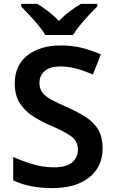

<svg xmlns="http://www.w3.org/2000/svg" viewBox="-20 -958 590 988"><path d="M508 -195Q508 -100 439 -45Q370 10 248 10Q130 10 48 -30V-150Q93 -130 147 -113.5Q201 -97 257 -97Q321 -97 351 -122Q381 -147 381 -188Q381 -233 343 -259Q305 -285 232 -316Q188 -335 148 -361Q108 -387 82 -427Q56 -467 56 -529Q56 -621 120.5 -672.5Q185 -724 293 -724Q350 -724 399.5 -712Q449 -700 499 -678L458 -575Q413 -594 372.5 -605Q332 -616 289 -616Q237 -616 210 -592.5Q183 -569 183 -532Q183 -502 198 -482Q213 -462 244.5 -445Q276 -428 326 -406Q383 -381 424 -354Q465 -327 486.5 -289Q508 -251 508 -195ZM213 -778Q200 -801 177.5 -828Q155 -855 131 -880.5Q107 -906 89 -925V-938H173Q200 -921 229 -899Q258 -877 283 -850Q309 -877 339 -899.5Q369 -922 396 -938H481V-925Q462 -907 438 -881Q414 -855 391.5 -828Q369 -801 356 -778Z"/></svg>

Font: Noto Sans Gujarati UI SemiBold
Style: Regular
Weight: 600
Designer: Jelle Bosma - Monotype Design Team, Universal Thirst
Foundry: Monotype Imaging Inc.
Version: Version 2.106; ttfautohint (v1.8.4.7-5d5b)